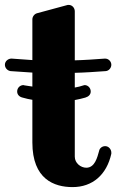

<svg xmlns="http://www.w3.org/2000/svg" viewBox="-23 -739 499 783"><path d="M347 -366C347 -380 336 -392 322 -392C321 -392 319 -391 318 -391C306 -387 294 -384 282 -382V-442C324 -443 366 -446 408 -449C421 -450 431 -462 431 -475C431 -488 420 -500 406 -500H404C363 -497 322 -494 282 -493V-693C282 -706 272 -719 257 -719C255 -719 252 -719 250 -718L128 -685C117 -682 109 -671 109 -660V-494L25 -500H23C11 -500 -3 -490 -3 -475C-3 -462 7 -451 20 -449L109 -443V-386L76 -391C75 -391 74 -392 73 -392C58 -392 47 -380 47 -366C47 -353 56 -344 69 -341C83 -337 96 -334 109 -332V-158C109 -8 198 24 273 24C354 24 412 -26 431 -112V-117C431 -129 421 -143 406 -143C394 -143 383 -135 381 -123C374 -98 364 -55 329 -55C306 -55 282 -74 282 -100V-331C297 -334 312 -337 325 -341C338 -345 347 -353 347 -366Z"/></svg>

Font: Ribeye
Style: Regular
Weight: 400
Designer: Astigmatic (AOETI)
Foundry: Astigmatic (AOETI)
Version: Version 1.000